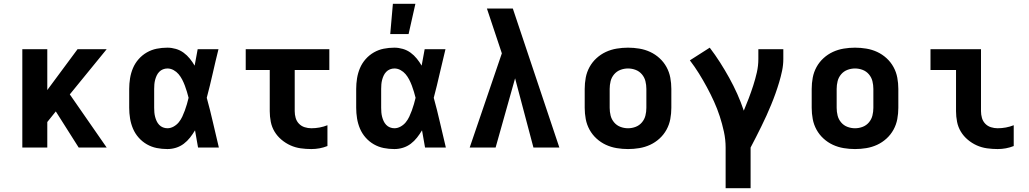

<svg xmlns="http://www.w3.org/2000/svg" viewBox="-20 -780 5440 1015"><path d="M98 0V-520H230V-304L390 -520H544L349 -281L544 0H396L275 -191L230 -135V0Z M865 8Q836 8 808.5 2.5Q781 -3 756.5 -17Q732 -31 713 -52.5Q694 -74 683 -100Q672 -126 667.5 -154Q663 -182 663 -210V-310Q663 -338 667.5 -366Q672 -394 683 -420Q694 -446 713 -467.5Q732 -489 756.5 -503Q781 -517 808.5 -522.5Q836 -528 865 -528Q887 -528 909.5 -521.5Q932 -515 950.5 -501.5Q969 -488 983.5 -470Q998 -452 1009 -433Q1013 -455 1017 -476.5Q1021 -498 1025 -520H1135Q1119 -456 1104.5 -391.5Q1090 -327 1073 -263Q1091 -198 1106 -132Q1121 -66 1137 0H1027Q1023 -23 1019 -45.5Q1015 -68 1011 -91Q999 -71 984.5 -52.5Q970 -34 951.5 -20Q933 -6 910.5 1Q888 8 865 8ZM865 -102Q882 -102 898 -111Q914 -120 925 -133.5Q936 -147 943.5 -163Q951 -179 957 -195.5Q963 -212 968 -229Q973 -246 977 -263Q973 -279 968 -295.5Q963 -312 957 -328Q951 -344 943 -359.5Q935 -375 924 -388Q913 -401 897.5 -409.5Q882 -418 865 -418Q853 -418 841.5 -413.5Q830 -409 821.5 -400Q813 -391 808 -380Q803 -369 800 -357.5Q797 -346 796 -334Q795 -322 795 -310V-210Q795 -198 796 -186Q797 -174 800 -162.5Q803 -151 808 -140Q813 -129 821.5 -120Q830 -111 841.5 -106.5Q853 -102 865 -102Z M1626 8Q1597 8 1569 4Q1541 0 1515.5 -11.5Q1490 -23 1468 -41.5Q1446 -60 1431.5 -84Q1417 -108 1411.5 -136Q1406 -164 1406 -192V-410H1279V-520H1721V-410H1538V-192Q1538 -174 1543 -156.5Q1548 -139 1560.5 -126Q1573 -113 1590.5 -107.5Q1608 -102 1626 -102Q1648 -102 1669.5 -106Q1691 -110 1711 -118V-8Q1691 0 1669.5 4Q1648 8 1626 8Z M2065 8Q2036 8 2008.5 2.5Q1981 -3 1956.5 -17Q1932 -31 1913 -52.5Q1894 -74 1883 -100Q1872 -126 1867.5 -154Q1863 -182 1863 -210V-310Q1863 -338 1867.5 -366Q1872 -394 1883 -420Q1894 -446 1913 -467.5Q1932 -489 1956.5 -503Q1981 -517 2008.5 -522.5Q2036 -528 2065 -528Q2087 -528 2109.5 -521.5Q2132 -515 2150.5 -501.5Q2169 -488 2183.5 -470Q2198 -452 2209 -433Q2213 -455 2217 -476.5Q2221 -498 2225 -520H2335Q2319 -456 2304.5 -391.5Q2290 -327 2273 -263Q2291 -198 2306 -132Q2321 -66 2337 0H2227Q2223 -23 2219 -45.5Q2215 -68 2211 -91Q2199 -71 2184.5 -52.5Q2170 -34 2151.5 -20Q2133 -6 2110.5 1Q2088 8 2065 8ZM2065 -102Q2082 -102 2098 -111Q2114 -120 2125 -133.5Q2136 -147 2143.5 -163Q2151 -179 2157 -195.5Q2163 -212 2168 -229Q2173 -246 2177 -263Q2173 -279 2168 -295.5Q2163 -312 2157 -328Q2151 -344 2143 -359.5Q2135 -375 2124 -388Q2113 -401 2097.5 -409.5Q2082 -418 2065 -418Q2053 -418 2041.5 -413.5Q2030 -409 2021.5 -400Q2013 -391 2008 -380Q2003 -369 2000 -357.5Q1997 -346 1996 -334Q1995 -322 1995 -310V-210Q1995 -198 1996 -186Q1997 -174 2000 -162.5Q2003 -151 2008 -140Q2013 -129 2021.5 -120Q2030 -111 2041.5 -106.5Q2053 -102 2065 -102ZM2043 -600 2057 -760H2176L2140 -600Z M2463 0 2633 -498 2613 -558Q2598 -602 2583.5 -646.5Q2569 -691 2554 -735H2691L2937 0H2800L2703 -366L2600 0Z M3300 8Q3270 8 3240 3Q3210 -2 3183 -14.5Q3156 -27 3133.5 -47.5Q3111 -68 3096.5 -94.5Q3082 -121 3076.5 -150.5Q3071 -180 3071 -210V-310Q3071 -340 3076.5 -369.5Q3082 -399 3096.5 -425.5Q3111 -452 3133.5 -472.5Q3156 -493 3183 -505.5Q3210 -518 3240 -523Q3270 -528 3300 -528Q3330 -528 3360 -523Q3390 -518 3417 -505.5Q3444 -493 3466.5 -472.5Q3489 -452 3503.5 -425.5Q3518 -399 3523.5 -369.5Q3529 -340 3529 -310V-210Q3529 -180 3523.5 -150.5Q3518 -121 3503.5 -94.5Q3489 -68 3466.5 -47.5Q3444 -27 3417 -14.5Q3390 -2 3360 3Q3330 8 3300 8ZM3300 -102Q3321 -102 3340.5 -109.5Q3360 -117 3373.5 -133Q3387 -149 3392 -169Q3397 -189 3397 -210V-310Q3397 -331 3392 -351Q3387 -371 3373.5 -387Q3360 -403 3340.5 -410.5Q3321 -418 3300 -418Q3279 -418 3259.5 -410.5Q3240 -403 3226.5 -387Q3213 -371 3208 -351Q3203 -331 3203 -310V-210Q3203 -189 3208 -169Q3213 -149 3226.5 -133Q3240 -117 3259.5 -109.5Q3279 -102 3300 -102Z M3948 215H3816V0Q3816 -42 3807 -83.5Q3798 -125 3785 -165Q3772 -205 3754.5 -243.5Q3737 -282 3717 -319Q3697 -356 3675 -391.5Q3653 -427 3627 -461L3732 -528Q3761 -490 3786.5 -450Q3812 -410 3835 -368.5Q3858 -327 3877.5 -283.5Q3897 -240 3912 -195Q3926 -228 3938.5 -261Q3951 -294 3962 -328Q3973 -362 3981 -397Q3989 -432 3989 -468V-520H4121V-468Q4121 -437 4114.5 -406Q4108 -375 4099 -345Q4090 -315 4079.5 -285.5Q4069 -256 4057 -227Q4045 -198 4032 -169Q4019 -140 4005 -112Q3991 -84 3977 -56Q3963 -28 3948 0Z M4500 8Q4470 8 4440 3Q4410 -2 4383 -14.5Q4356 -27 4333.5 -47.5Q4311 -68 4296.5 -94.5Q4282 -121 4276.5 -150.5Q4271 -180 4271 -210V-310Q4271 -340 4276.5 -369.5Q4282 -399 4296.5 -425.5Q4311 -452 4333.5 -472.5Q4356 -493 4383 -505.5Q4410 -518 4440 -523Q4470 -528 4500 -528Q4530 -528 4560 -523Q4590 -518 4617 -505.5Q4644 -493 4666.5 -472.5Q4689 -452 4703.5 -425.5Q4718 -399 4723.5 -369.5Q4729 -340 4729 -310V-210Q4729 -180 4723.5 -150.5Q4718 -121 4703.5 -94.5Q4689 -68 4666.5 -47.5Q4644 -27 4617 -14.5Q4590 -2 4560 3Q4530 8 4500 8ZM4500 -102Q4521 -102 4540.5 -109.5Q4560 -117 4573.5 -133Q4587 -149 4592 -169Q4597 -189 4597 -210V-310Q4597 -331 4592 -351Q4587 -371 4573.5 -387Q4560 -403 4540.5 -410.5Q4521 -418 4500 -418Q4479 -418 4459.5 -410.5Q4440 -403 4426.5 -387Q4413 -371 4408 -351Q4403 -331 4403 -310V-210Q4403 -189 4408 -169Q4413 -149 4426.5 -133Q4440 -117 4459.5 -109.5Q4479 -102 4500 -102Z M5254 8Q5226 8 5197.5 4Q5169 0 5143.5 -11.5Q5118 -23 5096 -41.5Q5074 -60 5059.5 -84Q5045 -108 5039.5 -136Q5034 -164 5034 -192V-410H4899V-520H5166V-192Q5166 -174 5171 -156.5Q5176 -139 5188.5 -126Q5201 -113 5218.5 -107.5Q5236 -102 5254 -102Q5276 -102 5297.5 -106Q5319 -110 5339 -118V-8Q5319 0 5297.5 4Q5276 8 5254 8Z"/></svg>

Font: Iosevka Extrabold Extended
Style: Regular
Weight: 800
Width: 7
Monospace: yes
Designer: Belleve Invis
Foundry: Belleve Invis
Version: Version 32.5.0; ttfautohint (v1.8.4)